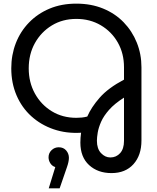

<svg xmlns="http://www.w3.org/2000/svg" viewBox="-20 -732 862 1056"><path d="M593 220Q518 220 470 176Q422 132 422 52Q422 39 423 25.5Q424 12 426 -2Q345 3 275 -21Q205 -45 152.5 -92.5Q100 -140 71 -207.5Q42 -275 42 -356Q42 -430 67 -494.5Q92 -559 139.5 -608Q187 -657 252.5 -684.5Q318 -712 400 -712Q481 -712 547 -685Q613 -658 660 -609.5Q707 -561 732.5 -497.5Q758 -434 758 -362V41Q758 122 714 171Q670 220 593 220ZM400 -84Q416 -84 430 -85.5Q444 -87 460 -91Q482 -142 528.5 -195Q575 -248 662 -294V-362Q662 -438 628 -498Q594 -558 534.5 -593Q475 -628 400 -628Q324 -628 265 -592Q206 -556 172 -495Q138 -434 138 -356Q138 -279 172 -217.5Q206 -156 265 -120Q324 -84 400 -84ZM587 134Q619 134 640.5 110.5Q662 87 662 43V-195Q610 -162 580 -128Q550 -94 536 -62Q522 -30 517.5 -3Q513 24 513 42Q513 86 535.5 110Q558 134 587 134ZM248 304 284 187Q266 181 256.5 165.5Q247 150 247 133Q247 110 263.5 94Q280 78 303 78Q329 78 344 95.5Q359 113 359 136Q359 157 348 188L308 304Z"/></svg>

Font: MuseoModerno
Style: Regular
Weight: 400
Designer: Pablo Cosgaya, Héctor Gatti, Marcela Romero, and the Authors of The MuseoModerno Project.
Foundry: Omnibus-Type Team
Version: Version 1.001